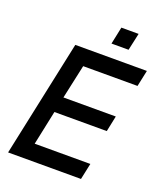

<svg xmlns="http://www.w3.org/2000/svg" viewBox="-160 -996 929 1099"><g transform="rotate(20 304.5 -446.5)"><path d="M22 0 173 -710H609L588 -611H257L212 -404H531L511 -308H192L148 -99H487L466 0ZM365 -788 387 -893H492L469 -788Z"/></g></svg>

Font: Geist Mono Medium
Style: Italic
Weight: 500
Italic angle: -12°
Monospace: yes
Designer: Basement.studio, Andrés Briganti, Mateo Zaragoza
Foundry: Basement.studio, Vercel, Andrés Briganti, Guido Ferreyra, Mateo Zaragoza
Version: Version 1.500; ttfautohint (v1.8.4.7-5d5b)